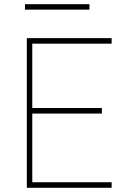

<svg xmlns="http://www.w3.org/2000/svg" viewBox="-20 -892 640 912"><path d="M463.9 -352.5H133.3V-26.4H510.3V0H107.4V-710.9H510.3V-684.6H133.3V-378.9H463.9ZM404.8 -846.2H98.6V-872.1H404.8Z"/></svg>

Font: Roboto Mono Thin
Style: Regular
Weight: 250
Designer: Google
Version: Version 2.000985; 2015; ttfautohint (v1.3)